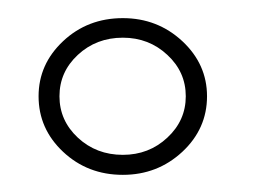

<svg xmlns="http://www.w3.org/2000/svg" viewBox="-20 -683 298 216"><path d="M118.2 -662.6Q157.2 -662.6 185.1 -636.7Q212.9 -610.8 212.9 -574.7Q212.9 -538.1 185.1 -512.2Q157.2 -486.3 118.2 -486.3Q78.6 -486.3 51 -512.2Q23.4 -538.1 23.4 -574.7Q23.4 -610.8 51 -636.7Q78.6 -662.6 118.2 -662.6ZM118.2 -640.6Q88.4 -640.6 67.6 -621.3Q46.9 -602.1 46.9 -574.7Q46.9 -547.4 67.6 -528.1Q88.4 -508.8 118.2 -508.8Q147.5 -508.8 168.2 -528.1Q189 -547.4 189 -574.7Q189 -602.1 168.2 -621.3Q147.5 -640.6 118.2 -640.6Z"/></svg>

Font: Manjari Thin
Style: Regular
Weight: 100
Designer: Santhosh Thottingal <santhosh.thottingal@gmail.com>
Version: Version 2.000